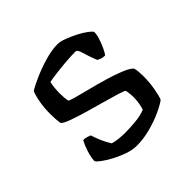

<svg xmlns="http://www.w3.org/2000/svg" viewBox="-135 -625 750 750"><g transform="rotate(-45 240.5 -250.0)"><path d="M217 0Q192 0 165 -9.5Q138 -19 114 -32Q90 -45 74 -57Q58 -69 56 -75Q57 -97 65.5 -122.5Q74 -148 83 -164Q94 -164 103 -161Q112 -158 117 -156Q122 -139 131.5 -116.5Q141 -94 153 -76Q180 -68 220 -68Q247 -68 277.5 -71Q308 -74 331 -83Q335 -92 338 -109.5Q341 -127 341 -145Q341 -153 340 -162.5Q339 -172 337 -182Q334 -186 308 -194Q282 -202 244 -212.5Q206 -223 168 -234Q130 -245 101.5 -255.5Q73 -266 68 -274Q64 -296 64 -328Q64 -359 69 -388Q74 -417 82 -436Q99 -447 133 -462Q167 -477 206 -488.5Q245 -500 277 -500Q292 -500 314.5 -491.5Q337 -483 359 -471.5Q381 -460 396 -448.5Q411 -437 412 -432Q413 -421 407 -401.5Q401 -382 392.5 -363.5Q384 -345 377 -337Q366 -337 356.5 -340.5Q347 -344 343 -347Q330 -380 323 -405Q316 -430 307 -430Q283 -430 252.5 -427.5Q222 -425 194.5 -421.5Q167 -418 153 -415Q150 -403 148.5 -387Q147 -371 147 -357Q147 -332 151 -314Q154 -311 179 -304Q204 -297 240 -288Q276 -279 313.5 -268Q351 -257 380.5 -245Q410 -233 421 -221Q424 -211 425 -198.5Q426 -186 426 -173Q426 -140 420 -106.5Q414 -73 408 -61Q392 -49 360.5 -34.5Q329 -20 290.5 -10Q252 0 217 0Z"/></g></svg>

Font: Texturina Light
Style: Regular
Weight: 300
Designer: Guillermo Torres Carreño
Foundry: Omnibus-Type
Version: Version 1.002; ttfautohint (v1.8.3)